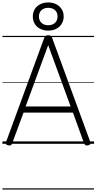

<svg xmlns="http://www.w3.org/2000/svg" viewBox="-20 -1179 791 1574"><path d="M50 13Q34 10 30 3Q26 -4 30 -16L342 -867Q346 -880 353.5 -885Q361 -890 375 -890Q390 -890 397 -885Q404 -880 408 -867L720 -16Q725 -4 720.5 3Q716 10 700 13Q686 15 679.5 10.5Q673 6 667 -10L578 -256H173L82 -10Q77 6 70.5 10.5Q64 15 50 13ZM190 -306H559L375 -809ZM375 -928Q339 -928 310 -942.5Q281 -957 265 -983.5Q249 -1010 249 -1044Q249 -1078 265 -1104Q281 -1130 310 -1144.5Q339 -1159 375 -1159Q412 -1159 440.5 -1144.5Q469 -1130 485.5 -1104Q502 -1078 502 -1044Q502 -1010 485.5 -983.5Q469 -957 440.5 -942.5Q412 -928 375 -928ZM375 -972Q410 -972 431 -992Q452 -1012 452 -1044Q452 -1076 431 -1095.5Q410 -1115 375 -1115Q341 -1115 320 -1095.5Q299 -1076 299 -1044Q299 -1012 320 -992Q341 -972 375 -972ZM0 365H751V375H0ZM0 -20H751V0H0ZM0 -505H751V-500H0ZM0 -885H751V-875H0Z"/></svg>

Font: Playwrite AT Guides
Style: Regular
Weight: 400
Designer: Veronika Burian, José Scaglione
Foundry: TypeTogether
Version: Version 1.003